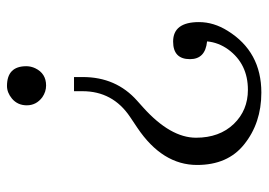

<svg xmlns="http://www.w3.org/2000/svg" viewBox="-128 -632 761 544"><g transform="rotate(-90 252.0 -359.5)"><path d="M266.1 -529.8H306.2V-504.9Q306.2 -410.6 239.3 -351.1L220.2 -334Q134.3 -256.8 134.3 -184.1Q134.3 -117.7 173.3 -77.1Q211.9 -37.1 270 -37.1Q343.3 -37.1 384.3 -92.8Q404.3 -120.6 407.2 -152.8Q356.9 -157.7 356.9 -201.2Q356.9 -249 406.7 -249Q461.9 -249 461.9 -175.8Q461.9 -133.8 437 -94.2Q377.9 1 262.2 1Q175.8 1 115.2 -47.9Q57.1 -94.2 57.1 -181.2Q57.1 -279.3 162.1 -350.1L193.4 -371.1Q266.1 -419.9 266.1 -505.9ZM280.8 -719.7Q336.9 -719.7 336.9 -665Q336.9 -651.9 331.1 -639.6Q316.4 -608.9 282.2 -608.9Q264.6 -608.9 249 -619.6Q226.1 -636.7 226.1 -663.6Q226.1 -689.5 245.1 -705.6Q262.2 -719.7 280.8 -719.7Z"/></g></svg>

Font: I.MingCP
Style: Regular
Weight: 400
Designer: I.Font Project
Version: Version 8.000; Sep 06, 2022